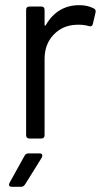

<svg xmlns="http://www.w3.org/2000/svg" viewBox="-20 -531 407 736"><path d="M284.2 -511.2Q315.4 -511.2 338.9 -499Q349.1 -494.6 346.2 -482.9L335.9 -439Q333 -426.8 319.8 -431.2Q298.8 -437.5 271 -436Q218.8 -433.6 184.8 -397.2Q150.9 -360.8 150.9 -305.2V-13.2Q150.9 0 138.2 0H92.8Q80.1 0 80.1 -13.2V-493.2Q80.1 -505.9 92.8 -505.9H138.2Q150.9 -505.9 150.9 -493.2V-437Q150.9 -428.7 155.8 -435.1Q200.2 -511.2 284.2 -511.2ZM61 185.1H25.9Q17.6 185.1 15.4 180.4Q13.2 175.8 17.1 168.9L74.2 65.9Q78.6 57.1 88.9 57.1H131.8Q142.1 57.1 142.1 64.9Q142.1 69.3 140.1 73.2L76.2 175.8Q69.8 185.1 61 185.1Z"/></svg>

Font: Barlow
Style: Regular
Weight: 400
Designer: Jeremy Tribby
Foundry: Jeremy Tribby
Version: Version 1.101